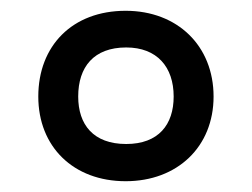

<svg xmlns="http://www.w3.org/2000/svg" viewBox="-20 -744 467 356"><path d="M213 -408C309 -408 376 -472 376 -565C376 -659 309 -724 213 -724C114 -724 51 -659 51 -565C51 -472 116 -408 213 -408ZM214 -477C153 -477 125 -513 125 -565C125 -620 154 -656 214 -656C271 -656 302 -620 302 -565C302 -513 274 -477 214 -477Z"/></svg>

Font: Noto Sans Canadian Aboriginal Medium
Style: Regular
Weight: 500
Designer: Monotype Design Team, Typotheque's Kevin King
Foundry: Monotype Imaging Inc.
Version: Version 2.004